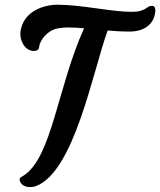

<svg xmlns="http://www.w3.org/2000/svg" viewBox="-20 -779 670 803"><path d="M62 -29.8C62 -14.6 75.7 3.4 105.5 3.4C110.8 3.4 122.1 2.4 128.4 0C290.5 -57.6 368.2 -481 430.2 -651.4C460 -648.9 490.2 -647 522 -647C579.6 -647 624.5 -674.8 629.4 -731C630.9 -748.5 624 -754.4 616.7 -754.4C604.5 -754.4 601.1 -751 593.8 -746.1C573.7 -732.9 556.6 -729.5 528.3 -729.5C448.2 -729.5 318.8 -759.3 221.2 -759.3C159.7 -759.3 75.2 -730 65.4 -644.5C61.5 -610.8 83.5 -565.9 121.6 -565.9C126 -565.9 130.9 -566.9 135.3 -568.8C141.1 -571.8 143.6 -578.1 143.6 -582.5C147.5 -614.3 180.7 -650.9 215.3 -658.7C231.9 -662.6 249 -664.1 266.6 -664.1C287.6 -664.1 309.6 -662.6 331.5 -660.6C220.2 -413.6 197.3 -121.1 79.1 -44.9C68.4 -38.1 62 -35.6 62 -29.8Z"/></svg>

Font: Courgette
Style: Regular
Weight: 400
Designer: Karolina Lach
Foundry: Karolina Lach
Version: Version 1.002